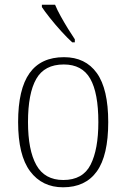

<svg xmlns="http://www.w3.org/2000/svg" viewBox="-20 -786 537 816"><path d="M248 10Q159 10 108 -58Q57 -126 57 -267Q57 -407 105.5 -475Q154 -543 252 -543Q343 -543 391.5 -475.5Q440 -408 440 -267Q440 -125 391.5 -57.5Q343 10 248 10ZM249 -21Q332 -21 365 -86Q398 -151 398 -267Q398 -391 363.5 -451.5Q329 -512 251 -512Q169 -512 134 -450.5Q99 -389 99 -267Q99 -148 134.5 -84.5Q170 -21 249 -21ZM287 -606Q267 -624 241 -652.5Q215 -681 192 -710Q169 -739 158 -756V-766H214Q223 -744 238 -717Q253 -690 269 -664Q285 -638 298 -619V-606Z"/></svg>

Font: Noto Serif Khmer SemiCondensed ExtraLight
Style: Regular
Weight: 200
Width: 4
Designer: Danh Hong and the Monotype Design Team
Foundry: Monotype Imaging Inc.
Version: Version 2.004; ttfautohint (v1.8.4.7-5d5b)